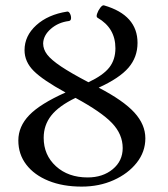

<svg xmlns="http://www.w3.org/2000/svg" viewBox="-20 -679 624 712"><path d="M283 13Q213 13 160 -8.5Q107 -30 77.5 -68.5Q48 -107 48 -158Q48 -210 88.5 -252Q129 -294 223 -336Q139 -382 105 -416Q71 -450 71 -493Q71 -546 114.5 -585.5Q158 -625 229 -636Q235 -637 239.5 -628.5Q244 -620 243.5 -611Q243 -602 235 -601Q196 -596 168.5 -572Q141 -548 140 -518Q140 -496 155 -476.5Q170 -457 206.5 -432.5Q243 -408 308 -374Q363 -400 385.5 -429Q408 -458 408 -500Q408 -575 342 -613Q336 -616 340 -628Q344 -640 352 -650.5Q360 -661 366 -659Q490 -623 490 -520Q490 -467 456.5 -428Q423 -389 346 -354Q438 -306 478.5 -261.5Q519 -217 519 -166Q519 -116 487 -75.5Q455 -35 401.5 -11Q348 13 283 13ZM142 -168Q142 -104 187.5 -62.5Q233 -21 305 -21Q361 -21 398 -51.5Q435 -82 435 -130Q435 -181 395.5 -222.5Q356 -264 260 -316Q198 -286 170 -250.5Q142 -215 142 -168Z"/></svg>

Font: Junicode SmExp
Style: Regular
Weight: 400
Width: 6
Designer: Peter S. Baker
Version: Version 2.205; ttfautohint (v1.8.4)